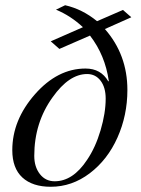

<svg xmlns="http://www.w3.org/2000/svg" viewBox="-20 -703 540 734"><path d="M482 -637 381 -592Q467 -494 467 -359Q467 -262 429 -177Q391 -92 323 -40.5Q255 11 174 11Q104 11 65.5 -24.5Q27 -60 27 -129Q27 -244 113.5 -342.5Q200 -441 307 -441Q366 -441 394 -392L396 -393Q382 -492 324 -567L207 -516L174 -545L297 -599Q250 -643 194 -666L229 -683Q295 -668 351 -622L450 -665ZM384 -326Q384 -369 364.5 -394.5Q345 -420 313 -420Q244 -420 181 -331Q111 -234 111 -107Q111 -65 132.5 -37.5Q154 -10 189 -10Q259 -10 313 -92Q345 -139 364.5 -205Q384 -271 384 -326Z"/></svg>

Font: STIX MathJax Main
Style: Italic
Weight: 400
Italic angle: -16.33°
Designer: MicroPress Inc., with final additions and corrections provided by Coen Hoffman, Elsevier (retired)
Version: Version 1.1.1